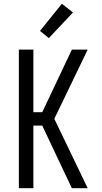

<svg xmlns="http://www.w3.org/2000/svg" viewBox="-20 -998 540 1018"><path d="M445 0H361L204 -332H157V0H80V-735H157V-403H204L361 -735H445L268 -368ZM239 -796 192 -834 308 -978 367 -932Z"/></svg>

Font: Iosevka
Style: Regular
Weight: 400
Monospace: yes
Designer: Belleve Invis
Foundry: Belleve Invis
Version: Version 33.2.3; ttfautohint (v1.8.4)